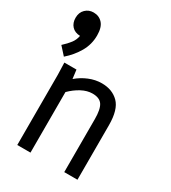

<svg xmlns="http://www.w3.org/2000/svg" viewBox="-176 -795 787 885"><g transform="rotate(30 217.5 -352.5)"><path d="M58.6 -374 56.6 -437.5H121.1L127 -390.6Q154.3 -414.1 187.5 -427.7Q220.7 -441.4 254.9 -441.4Q310.5 -441.4 344.7 -407.2Q378.9 -373 378.9 -290V0H308.6V-282.2Q308.6 -334 293.9 -356.4Q279.3 -378.9 241.2 -378.9Q212.9 -378.9 183.6 -363.3Q154.3 -347.7 128.9 -322.3V0H58.6ZM58.6 -705.1Q87.9 -705.1 106.4 -684.6Q125 -664.1 125 -621.1Q125 -573.2 101.6 -532.7Q78.1 -492.2 41 -460L3.9 -501Q26.4 -521.5 40 -539.6Q53.7 -557.6 57.6 -580.1Q29.3 -581.1 13.7 -598.1Q-2 -615.2 -2 -642.6Q-2 -670.9 15.6 -688Q33.2 -705.1 58.6 -705.1Z"/></g></svg>

Font: Sudo Variable
Style: Regular
Weight: 400
Monospace: yes
Designer: Jens Kutilek
Foundry: Jens Kutilek
Version: Version 0.040